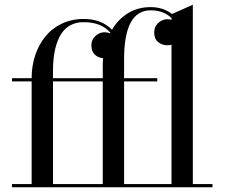

<svg xmlns="http://www.w3.org/2000/svg" viewBox="-20 -790 951 810"><path d="M30.5 -13.5H113.5V-446.5H30.5V-460H113.5V-461.5Q113.5 -511 128.2 -555.8Q143 -600.5 170.5 -635Q198 -669.5 240 -689.8Q282 -710 333 -710Q408 -710 452.5 -664.5Q478.5 -709 520.2 -734.5Q562 -760 615.5 -760Q668 -760 705.5 -731L793.5 -770V-13.5H876.5V0H30.5ZM643.5 -446.5H503.5V-13.5H703.5V-601.5Q694.5 -599 686 -599Q664 -599 647.2 -612.5Q630.5 -626 630.5 -653.5Q630.5 -678 648 -693.5Q665.5 -709 686 -709Q694.5 -709 703.5 -706.5V-714Q669.5 -746.5 615.5 -746.5Q503.5 -746.5 503.5 -540V-460H643.5ZM203.5 -490V-460H413.5V-511.5Q413.5 -528 415 -544.5Q394.5 -546 380 -559.5Q365.5 -573 365.5 -598.5Q365.5 -623 383 -638.5Q400.5 -654 421 -654Q433 -654 444.5 -649.5Q444.5 -651 445.5 -652Q408 -696.5 333 -696.5Q267.5 -696.5 235.5 -642.5Q203.5 -588.5 203.5 -490ZM203.5 -13.5H413.5V-446.5H203.5Z"/></svg>

Font: Bodoni* 16pt
Style: Regular
Weight: 400
Version: Version 2.3